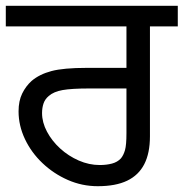

<svg xmlns="http://www.w3.org/2000/svg" viewBox="-27 -642 633 662"><path d="M310 0Q256 0 207 -21.5Q158 -43 119.5 -79.5Q81 -116 59 -162.5Q37 -209 37 -258Q37 -294 49.5 -319.5Q62 -345 82 -363Q109 -386 150.5 -397Q192 -408 272 -408H409V-551H-7V-622H586V-551H490V-172Q490 -114 470.5 -76Q451 -38 411.5 -19Q372 0 310 0ZM317 -73Q340 -73 359 -78Q378 -83 390 -96Q399 -107 404 -124.5Q409 -142 409 -183V-337H282Q220 -337 189 -331.5Q158 -326 141 -311Q128 -300 123 -285Q118 -270 118 -252Q118 -220 135 -188Q152 -156 180.5 -130Q209 -104 244.5 -88.5Q280 -73 317 -73Z"/></svg>

Font: hexgurmukhi15
Style: Book
Weight: 400
Designer: Jelle Bosma - Monotype Design Team
Foundry: Monotype Imaging Inc.
Version: Version 2.003